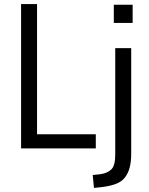

<svg xmlns="http://www.w3.org/2000/svg" viewBox="-20 -725 728 938"><path d="M83 0V-705H161V-69H448V0ZM536 -613V-702H628V-613ZM439 193 433 130 471 126Q505 121 524 102.5Q543 84 543 30V-490H621V26Q621 65 613.5 93.5Q606 122 590 142.5Q574 163 546 173.5Q518 184 478 189Z"/></svg>

Font: Nunito Sans 10pt Condensed
Style: Regular
Weight: 400
Width: 3
Designer: Vernon Adams
Foundry: Vernon Adams
Version: Version 3.101;gftools[0.9.27]